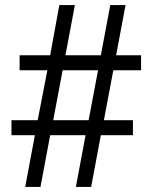

<svg xmlns="http://www.w3.org/2000/svg" viewBox="-20 -734 599 754"><path d="M79 0 117 -203H25V-262H128L166 -458H57V-517H177L213 -714H274L237 -517H376L413 -714H473L436 -517H534V-458H425L388 -262H502V-203H376L338 0H278L316 -203H177L139 0ZM189 -262H328L365 -458H226Z"/></svg>

Font: Noto Serif Khitan Small Script
Style: Regular
Weight: 400
Designer: LIU Zhao, ZHANG Congyu, Kushim JIANG
Foundry: Guyu Beijing Co. Ltd.
Version: Version 1.000; ttfautohint (v1.8.4.7-5d5b)